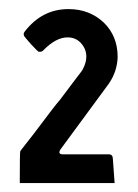

<svg xmlns="http://www.w3.org/2000/svg" viewBox="-20 -411 310 431"><path d="M237.3 0Q236.3 -13.7 233.4 -53.7Q233.4 -64.5 224.6 -64.5Q189.5 -64.5 121.1 -64.5Q113.3 -64.5 113.3 -69.3Q113.3 -72.3 116.2 -76.2Q152.3 -125 224.6 -223.6Q243.2 -251 244.1 -283.2Q244.1 -330.1 212.9 -360.4Q180.7 -390.6 133.8 -390.6Q74.2 -390.6 35.2 -339.8Q33.2 -336.9 33.2 -335Q33.2 -332 34.2 -330.1Q35.2 -328.1 49.8 -311.5Q64.5 -295.9 66.4 -294.9Q68.4 -294.9 71.3 -294.9Q74.2 -294.9 77.1 -297.9Q105.5 -327.1 131.8 -327.1Q155.3 -327.1 168 -305.7Q173.8 -295.9 173.8 -284.2Q173.8 -270.5 166 -255.9Q165 -252.9 150.4 -234.4Q135.7 -214.8 114.3 -186.5Q107.4 -178.7 94.7 -162.1Q50.8 -103.5 27.3 -74.2Q26.4 -73.2 25.4 -71.3Q24.4 -68.4 24.4 0Q95.7 0 237.3 0Z"/></svg>

Font: Lega 2020-21MOD
Style: Regular
Weight: 400
Designer: SIL Open Font License
Foundry: SIL Open Font License
Version: Version 1.00;July 1, 2020;FontCreator 13.0.0.2670 32-bit